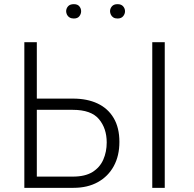

<svg xmlns="http://www.w3.org/2000/svg" viewBox="-20 -903 935 923"><path d="M97 -700H157V-429H331Q399 -429 449 -405.5Q499 -382 526.5 -335.5Q554 -289 554 -221Q554 -154 527 -104.5Q500 -55 450.5 -27.5Q401 0 333 0H97ZM330 -54Q389 -54 424.5 -76Q460 -98 476.5 -135.5Q493 -173 493 -218Q493 -286 455.5 -330.5Q418 -375 330 -375H157V-54ZM712 -700H772V0H712ZM298 -849Q298 -862 307 -872.5Q316 -883 335 -883Q353 -883 361.5 -872.5Q370 -862 370 -849Q370 -836 361.5 -825Q353 -814 335 -814Q323 -814 314.5 -819Q306 -824 302 -832.5Q298 -841 298 -849ZM509 -849Q509 -862 518 -872.5Q527 -883 545 -883Q563 -883 572 -872.5Q581 -862 581 -849Q581 -836 572 -825Q563 -814 545 -814Q533 -814 525 -819Q517 -824 513 -832.5Q509 -841 509 -849Z"/></svg>

Font: Moderustic Light
Style: Regular
Weight: 300
Designer: Tural Alisoy
Foundry: TAFT Foundry
Version: Version 2.120